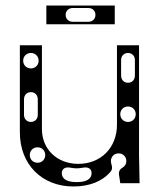

<svg xmlns="http://www.w3.org/2000/svg" viewBox="-20 -664 588 696"><path d="M246 12C303 12 351 -6 381 -42C392 -55 382 -68 382 -80C382 -96 394 -108 410 -108C426 -108 438 -96 438 -80C438 -70 433 -61 422 -55C415 -51 410 -42 411 -33L416 0H486L484 -100V-500H404V-212C404 -129 346 -70 264 -70C187 -70 132 -123 132 -196V-500H52V-184C52 -68 132 12 246 12ZM204 -36C204 -52 216 -60 236 -56C252 -53 264 -53 280 -56C300 -60 312 -52 312 -36C312 -16 294 -4 260 -4H256C222 -4 204 -16 204 -36ZM92 -222C77 -222 67 -233 67 -248V-304C67 -319 77 -330 92 -330C107 -330 117 -319 117 -304V-248C117 -233 107 -222 92 -222ZM92 -416C76 -416 64 -428 64 -444C64 -460 76 -472 92 -472C108 -472 120 -460 120 -444C120 -428 108 -416 92 -416ZM444 -364C429 -364 419 -375 419 -390V-446C419 -461 429 -472 444 -472C459 -472 469 -461 469 -446V-390C469 -375 459 -364 444 -364ZM444 -222C428 -222 416 -234 416 -250C416 -266 428 -278 444 -278C460 -278 472 -266 472 -250C472 -234 460 -222 444 -222ZM116 -74C100 -74 88 -86 88 -102C88 -118 100 -130 116 -130C132 -130 144 -118 144 -102C144 -86 132 -74 116 -74ZM148 -576H396V-644H148ZM218 -610C218 -625 229 -635 244 -635H300C315 -635 326 -625 326 -610C326 -595 315 -585 300 -585H244C229 -585 218 -595 218 -610Z"/></svg>

Font: Apfel Grotezk Brukt
Style: Regular
Weight: 300
Designer: Luigi Gorlero
Foundry: © 2023, Luigi Gorlero & Collletttivo
Version: Version 2.000;Glyphs 3.2 (3217)